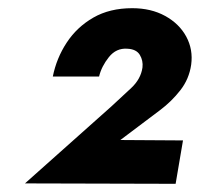

<svg xmlns="http://www.w3.org/2000/svg" viewBox="-20 -731 488 469"><path d="M41 -283 252 -471Q277 -494 300.5 -516Q324 -538 328 -566Q330 -583 321.5 -597Q313 -611 291 -612Q264 -614 246 -591.5Q228 -569 222 -544H109Q118 -589 143 -627Q168 -665 208 -688Q248 -711 303 -711Q349 -711 383.5 -692Q418 -673 435 -641.5Q452 -610 447 -573Q442 -538 420.5 -510.5Q399 -483 371 -462L274 -389L427 -388L409 -282Z"/></svg>

Font: Jost* Heavy
Style: Italic
Weight: 800
Italic angle: -10°
Version: Version 3.7